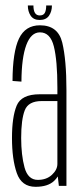

<svg xmlns="http://www.w3.org/2000/svg" viewBox="-20 -698 304 721"><path d="M201 0 197 -35.5Q191.5 -26.5 183 -18.5Q159.5 3.5 113.5 3.5Q61 3.5 43 -48.2Q25 -100 25 -180Q25 -258.5 42.5 -301.2Q60 -344 129 -344H195.5V-368.5Q195.5 -471 182.2 -523.8Q169 -576.5 130 -576.5Q96.5 -576.5 78.8 -529Q61 -481.5 60.5 -391.5L27 -394Q27.5 -503 51.2 -553Q75 -603 130 -603Q198 -603 213.8 -538Q229.5 -473 229.5 -359.5V0ZM195.5 -82.5V-318.5H136.5Q86.5 -318.5 73 -283.8Q59.5 -249 59.5 -180Q59.5 -115.5 72.2 -69Q85 -22.5 122 -22.5Q154.5 -22.5 175 -41.5Q195.5 -60.5 195.5 -82.5ZM129 -623Q106 -623 95.2 -639Q84.5 -655 84.5 -677.5H105.5Q105.5 -640 129 -640Q143 -640 148.2 -649.5Q153.5 -659 153.5 -677.5H175Q175 -655 164 -639Q153 -623 129 -623Z"/></svg>

Font: Anybody Condensed ExtraLight
Style: Regular
Weight: 200
Width: 3
Designer: Tyler Finck
Foundry: Etcetera Type Company
Version: Version 1.010; ttfautohint (v1.8.3) -l 8 -r 50 -G 200 -x 14 